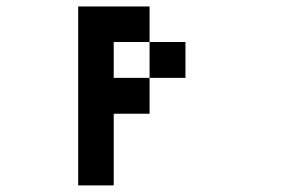

<svg xmlns="http://www.w3.org/2000/svg" viewBox="-20 -686 929 596"><path d="M444.3 -444.3Q444.3 -471.7 444.3 -555.7Q471.7 -555.7 555.7 -555.7Q555.7 -527.3 555.7 -444.3Q527.3 -444.3 444.3 -444.3ZM222.7 -110.4Q222.7 -250 222.7 -666Q277.3 -666 444.3 -666Q444.3 -638.7 444.3 -555.7Q416 -555.7 333 -555.7Q333 -527.3 333 -444.3Q360.4 -444.3 444.3 -444.3Q444.3 -416 444.3 -333Q416 -333 333 -333Q333 -277.3 333 -110.4Q305.7 -110.4 222.7 -110.4Z"/></svg>

Font: leko majuna
Style: pona
Weight: 400
Designer: Kelsey Higham
Version: Version 2.0